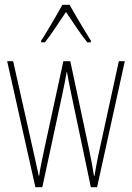

<svg xmlns="http://www.w3.org/2000/svg" viewBox="-20 -783 552 803"><path d="M278 -390Q273 -414 268.5 -437Q264 -460 260 -482H259Q255 -460 250.5 -436.5Q246 -413 241 -390L157 0H128L10 -527H35L118 -157Q125 -128 130.5 -101Q136 -74 142 -48H144Q146 -67 153 -101Q160 -135 166 -163L245 -527H274L353 -156Q365 -100 373 -47H375Q380 -76 383 -92Q386 -108 388.5 -120.5Q391 -133 395 -151L477 -527H502L386 0H360ZM271 -763Q284 -740 302.5 -708Q321 -676 337.5 -649.5Q354 -623 360 -613V-606H345Q324 -632 300 -667.5Q276 -703 256 -733Q237 -705 212.5 -668Q188 -631 168 -606H152V-613Q163 -629 179 -656Q195 -683 212 -712Q229 -741 241 -763Z"/></svg>

Font: Noto Sans Lao ExtraCondensed Thin
Style: Regular
Weight: 100
Width: 2
Designer: Monotype Design Team
Foundry: Monotype Imaging Inc.
Version: Version 2.003; ttfautohint (v1.8.4.7-5d5b)